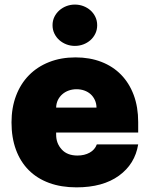

<svg xmlns="http://www.w3.org/2000/svg" viewBox="-20 -801 648 831"><path d="M306.8 -552.6Q368.6 -552.6 418.7 -533.2Q468.8 -513.8 504.1 -477.6Q539.4 -441.4 558.8 -389.6Q578.1 -337.7 578.1 -272.7V-227.3H223V-218.8Q223 -198.5 229.2 -182.7Q235.4 -166.9 247.5 -153.8Q271.3 -127.8 315.3 -127.8Q345.5 -127.8 368.1 -140.3Q390.6 -152.7 399.1 -176.1H578.1Q564.3 -90.9 494.7 -40.5Q425.1 9.9 311.1 9.9Q245 9.9 192.8 -9.2Q140.6 -28.4 104.4 -64.6Q68.2 -100.9 49 -153.1Q29.8 -205.3 29.8 -271.3Q29.8 -334.5 49.4 -386.4Q68.9 -438.2 105.1 -475.1Q141.3 -512.1 192.5 -532.3Q243.6 -552.6 306.8 -552.6ZM207.4 -691.8Q207.4 -711.6 215.4 -728Q223.4 -744.3 236.9 -756.2Q250.4 -768.1 267.8 -774.7Q285.2 -781.2 304 -781.2Q323.2 -781.2 340.6 -774.7Q358 -768.1 371.3 -756.4Q384.6 -744.7 392.6 -728.2Q400.6 -711.6 400.6 -691.8Q400.6 -671.9 392.6 -655.4Q384.6 -638.8 371.3 -627.1Q358 -615.4 340.6 -608.8Q323.2 -602.3 304 -602.3Q285.2 -602.3 267.8 -608.8Q250.4 -615.4 236.9 -627.3Q223.4 -639.2 215.4 -655.7Q207.4 -672.2 207.4 -691.8ZM397.7 -335.2Q397.4 -353.7 390.4 -368.4Q383.5 -383.2 372 -393.5Q360.4 -403.8 344.8 -409.3Q329.2 -414.8 311.1 -414.8Q293.7 -414.8 277.9 -409.3Q262.1 -403.8 250 -393.3Q237.9 -382.8 230.6 -368.1Q223.4 -353.3 223 -335.2Z"/></svg>

Font: Inter P Black
Style: Regular
Weight: 900
Designer: Rasmus Andersson
Foundry: rsms
Version: Version 3.018;git-588b23468